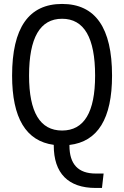

<svg xmlns="http://www.w3.org/2000/svg" viewBox="-20 -723 626 968"><path d="M462.4 224.6Q358.9 224.6 304.9 170.2Q251 115.7 251 9.8V7.3Q41 -21 41 -341.8Q41 -703.1 293 -703.1Q544.9 -703.1 544.9 -341.8Q544.9 -17.1 330.1 7.8V10.7Q330.1 151.9 462.4 151.9H502.4L494.1 224.6ZM293 -64.9Q459.5 -64.9 459.5 -341.8Q459.5 -628.4 293 -628.4Q126.5 -628.4 126.5 -341.8Q126.5 -64.9 293 -64.9Z"/></svg>

Font: Cascadia Code PL SemiLight
Style: Regular
Weight: 350
Monospace: yes
Designer: Aaron Bell
Foundry: Saja Typeworks
Version: Version 2404.023; ttfautohint (v1.8.4)